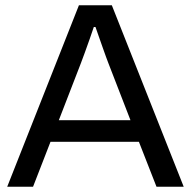

<svg xmlns="http://www.w3.org/2000/svg" viewBox="-20 -706 722 726"><path d="M7.3 0 278.4 -686H402.9L674.6 0H571.7L505.2 -169.9H171L105 0ZM202.4 -251.4H473.4L390.1 -466.4Q386.6 -475.4 380.8 -491.2Q375.1 -506.9 368.2 -526.5Q361.3 -546.2 354.1 -566.6Q347 -586.9 341.1 -603.8H334.7Q328.2 -584.2 319 -558.2Q309.8 -532.2 300.9 -507.6Q292 -483 285.6 -466.4Z"/></svg>

Font: Archivo SemiBold
Style: Regular
Weight: 600
Designer: Hector Gatti
Foundry: Omnibus-Type
Version: Version 2.001